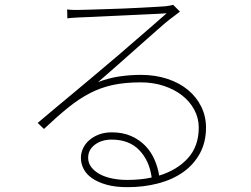

<svg xmlns="http://www.w3.org/2000/svg" viewBox="-20 -750 1040 795"><path d="M507 -5Q534 -5 559.5 -7.5Q585 -10 608 -15Q599 -84 557 -128Q515 -172 442 -172Q401 -172 373 -151Q345 -130 345 -97Q345 -75 358 -58Q371 -41 393 -29Q415 -17 444.5 -11Q474 -5 507 -5ZM725 -702Q715 -694 703 -685Q691 -676 683 -670Q666 -657 630.5 -625.5Q595 -594 552 -556Q509 -518 464.5 -478.5Q420 -439 386 -410Q430 -427 474.5 -433.5Q519 -440 563 -440Q623 -440 673 -423.5Q723 -407 758.5 -377.5Q794 -348 813.5 -308Q833 -268 833 -222Q833 -161 807.5 -114.5Q782 -68 738 -37Q694 -6 634.5 9.5Q575 25 508 25Q458 25 422 15Q386 5 362 -11.5Q338 -28 326.5 -50Q315 -72 315 -96Q315 -117 324 -136Q333 -155 349.5 -169.5Q366 -184 389.5 -193Q413 -202 443 -202Q489 -202 523.5 -186.5Q558 -171 582 -146Q606 -121 620 -88.5Q634 -56 639 -23Q714 -46 758.5 -95.5Q803 -145 803 -222Q803 -261 784.5 -295.5Q766 -330 734 -355Q702 -380 658 -394.5Q614 -409 563 -409Q497 -409 446.5 -398Q396 -387 351 -363.5Q306 -340 261 -303.5Q216 -267 162 -216L136 -241Q171 -271 212 -305Q253 -339 292.5 -372Q332 -405 366 -433.5Q400 -462 421 -480Q442 -497 476 -526.5Q510 -556 547 -588Q584 -620 617.5 -649Q651 -678 670 -695Q656 -694 628 -692.5Q600 -691 564 -689.5Q528 -688 489 -686Q450 -684 414.5 -682.5Q379 -681 351 -679.5Q323 -678 311 -678Q297 -677 285 -676.5Q273 -676 259 -674L258 -711Q271 -709 285.5 -709Q300 -709 309 -709Q321 -709 349 -710Q377 -711 412.5 -712Q448 -713 487.5 -714.5Q527 -716 562.5 -718Q598 -720 625.5 -721.5Q653 -723 665 -724Q679 -726 684.5 -727Q690 -728 697 -730Z"/></svg>

Font: SpoqaHanSansJP-Thin
Style: Regular
Weight: 250
Designer: [Source Han Sans]
Ryoko NISHIZUKA  (kana & ideographs); Paul D. Hunt (Latin, Greek & Cyrillic); Wenlong ZHANG  (bopomofo
Foundry: Spoqa (http://bi.spoqa.com)
Version: Version 1.002.20150607